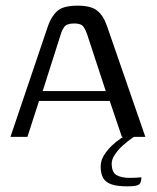

<svg xmlns="http://www.w3.org/2000/svg" viewBox="-20 -484 554 679"><path d="M17 0 150 -393Q162 -427 183 -445.5Q204 -464 255 -464Q301 -464 323 -447Q345 -430 358 -393L494 0H411L368 -127H118L77 0ZM131 -162H354L288 -363Q283 -378 275 -389.5Q267 -401 243 -401Q216 -401 207.5 -389Q199 -377 195 -363ZM430 175Q397 175 376 168.5Q355 162 345.5 146.5Q336 131 336 105Q336 84 347.5 65.5Q359 47 374.5 32Q390 17 406.5 6Q423 -5 433 -10H472Q464 -7 448.5 3.5Q433 14 416 29Q399 44 387 61.5Q375 79 375 94Q375 126 392.5 135.5Q410 145 438 145Q451 145 459.5 144.5Q468 144 473 143.5Q478 143 480 143Q480 154 477 161.5Q474 169 463.5 172Q453 175 430 175Z"/></svg>

Font: Genos
Style: Regular
Weight: 400
Designer: Robert E. Leuschke
Foundry: Robert E. Leuschke
Version: Version 1.010